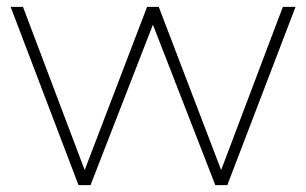

<svg xmlns="http://www.w3.org/2000/svg" viewBox="-20 -540 892 560"><path d="M426 -468 608 0H643L842 -520H805L625 -44L443 -520H409L227 -44L47 -520H11L209 0H244Z"/></svg>

Font: Montserrat-Alt1 ExtLt
Style: Regular
Weight: 200
Designer: Differentunic
Foundry: Differentunic
Version: Version 7.222